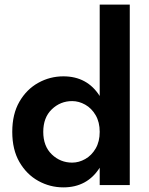

<svg xmlns="http://www.w3.org/2000/svg" viewBox="-20 -800 642 830"><path d="M33 -230Q33 -307 64 -360.5Q95 -414 145.5 -442Q196 -470 254 -470Q357 -470 411 -385V-780H541V0H411V-75Q357 10 254 10Q196 10 145.5 -18Q95 -46 64 -99.5Q33 -153 33 -230ZM167 -230Q167 -168 204 -132.5Q241 -97 292 -97Q321 -97 348.5 -112.5Q376 -128 393.5 -158Q411 -188 411 -230Q411 -272 393.5 -302Q376 -332 348.5 -347.5Q321 -363 292 -363Q241 -363 204 -327.5Q167 -292 167 -230Z"/></svg>

Font: Von Semi
Style: Regular
Weight: 600
Version: Version 4.000; ttfautohint (v1.8.4.7-5d5b)